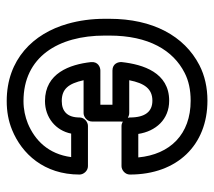

<svg xmlns="http://www.w3.org/2000/svg" viewBox="-53 -550 638 572"><g transform="rotate(-90 266.0 -264.0)"><path d="M201 -202C205 -200 210 -198 215 -198H313C304 -152 287 -129 252 -129C220 -129 202 -150 202 -196C202 -196 202 -199 201 -202ZM252 35C291 35 327 27 358 11C445 -34 496 -128 496 -257V-271C496 -310 491 -347 481 -382C452 -484 375 -563 251 -563C220 -563 192 -558 165 -547C94 -518 32 -452 32 -346C32 -335 42 -321 57 -321H177C188 -321 202 -331 202 -346C202 -382 220 -399 251 -399C287 -399 303 -379 313 -334H215C204 -334 190 -324 190 -309V-223C190 -223 189 -220 190 -217C186 -219 182 -221 177 -221H57C46 -221 32 -211 32 -196C32 -55 120 35 252 35ZM446 -271V-257C446 -140 402 -67 335 -33C312 -21 284 -15 252 -15C152 -15 92 -76 83 -171H153C161 -119 196 -79 252 -79C336 -79 360 -157 367 -220C368 -230 363 -248 342 -248H240V-284H342C352 -284 369 -291 367 -312C360 -375 334 -449 251 -449C202 -449 163 -417 154 -371H84C93 -439 134 -479 184 -500C204 -508 226 -513 251 -513C382 -513 446 -410 446 -271Z"/></g></svg>

Font: Asimov
Style: NarOu
Weight: 500
Designer: Google
Version: Version 2.000980; 2014